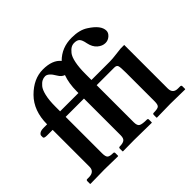

<svg xmlns="http://www.w3.org/2000/svg" viewBox="-152 -921 1148 1148"><g transform="rotate(-45 422.0 -347.5)"><path d="M359.9 -434.1H205.1V-474.1Q205.1 -527.3 213.6 -563.7Q222.2 -600.1 236.1 -616.5Q250 -632.8 262.9 -639.4Q275.9 -646 290 -646Q315.9 -646 342.8 -599.1Q357.4 -573.7 378.9 -566.9Q359.9 -515.6 359.9 -448.2ZM424.8 -640.6Q389.6 -684.1 309.1 -684.1Q230 -684.1 162.6 -616.5Q95.2 -548.8 95.2 -434.1H65.9Q43 -434.1 32.5 -426.5Q22 -418.9 22 -411.1V-397Q22 -387.2 48.8 -387.2H95.2V-76.2Q95.2 -33.2 46.9 -33.2H33.2Q25.4 -33.2 24.9 -23.9V-1L26.9 1Q111.8 -1 147.9 -1L259.8 1L262.2 -1V-23.9Q262.2 -32.7 253.9 -33.2Q225.1 -33.2 215.1 -41.5Q205.1 -49.8 205.1 -79.1V-387.2H359.9V-76.2Q359.9 -50.3 346.9 -41.7Q334 -33.2 308.1 -33.2Q300.3 -33.2 299.8 -23.9V-1L301.8 1Q358.9 0 396 0L543.9 2L545.9 0V-22.9Q545.9 -31.7 538.1 -32.2Q499 -32.2 484.6 -39.6Q470.2 -46.9 470.2 -76.2V-390.1H619.1Q638.2 -390.1 642.6 -377.7Q647 -365.2 647 -319.8V-76.2Q647 -46.4 636 -39.3Q625 -32.2 594.2 -32.2Q586.4 -32.2 585.9 -22.9V0L587.9 2Q667 0 703.1 0L826.2 2L828.1 0V-22.9Q828.1 -31.7 818.8 -32.2H799.8Q756.8 -32.2 756.8 -76.2V-443.8H727.1Q723.1 -443.8 685.1 -439Q647 -434.1 626 -434.1H470.2V-484.9Q470.2 -539.1 478 -577.1Q485.8 -615.2 500 -632.6Q514.2 -649.9 526.6 -657Q539.1 -664.1 554.2 -664.1Q578.1 -664.1 589.1 -652.6Q600.1 -641.1 606 -608.9Q613.8 -570.8 637 -550.8Q660.2 -530.8 686 -530.8Q708 -530.8 725.1 -545.9Q742.2 -561 742.2 -579.1Q742.2 -625 671.9 -669.9Q631.8 -696.8 565.9 -696.8Q481 -697.3 424.8 -640.6Z"/></g></svg>

Font: Linux Libertine
Style: Semibold
Weight: 600
Designer: Philipp H. Poll
Foundry: Philipp H. Poll
Version: Version 5.1.2 ; ttfautohint (v0.9)